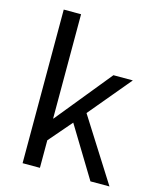

<svg xmlns="http://www.w3.org/2000/svg" viewBox="-118 -878 788 961"><g transform="rotate(15 276.0 -398.0)"><path d="M91.8 0V-795.9H181.6V-255.9H183.6L417 -543H517.6L335.9 -325.2L542 0H443.4L284.2 -261.7L181.6 -142.6V0Z"/></g></svg>

Font: Bpmf Zihi Sans Regular
Style: Regular
Weight: 400
Foundry: But Ko
Version: Version 1.320